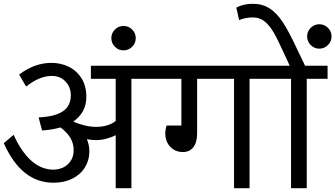

<svg xmlns="http://www.w3.org/2000/svg" viewBox="-20 -994 1771 1014"><path d="M783 -578H674V0H591V-280Q572 -270 543.5 -262Q515 -254 487 -254Q464 -254 439 -259Q452 -227 452 -194Q452 -148 428.5 -110Q405 -72 362 -50.5Q319 -29 262 -29Q93 -29 0 -238L52 -282Q91 -195 143.5 -147Q196 -99 261 -98Q310 -99 339.5 -127.5Q369 -156 369 -201Q369 -237 351.5 -266Q334 -295 300 -321Q254 -308 202 -305L184 -374Q271 -378 312.5 -406.5Q354 -435 354 -491Q354 -534 326 -563.5Q298 -593 253 -593Q189 -593 118 -537L81 -600Q162 -662 252 -662Q301 -662 343 -641.5Q385 -621 410.5 -580.5Q436 -540 436 -482Q436 -400 367 -352Q390 -341 423.5 -332.5Q457 -324 487 -324Q551 -324 591 -355V-578H460V-647H783Z M632 -857Q659 -857 678 -838Q697 -819 697 -793Q697 -766 678 -747Q659 -728 632 -728Q606 -728 587 -747Q568 -766 568 -793Q568 -819 587 -838Q606 -857 632 -857Z M1408 -578H1298V0H1216V-578H1021V-289Q1021 -242 1001 -216.5Q981 -191 946 -191Q906 -191 879.5 -218.5Q853 -246 853 -289Q853 -310 860 -331H938V-578H763V-647H1408Z M1408 0ZM1710 -578H1600V0H1517V-578H1388V-647H1510L1474 -725Q1445 -789 1423.5 -825.5Q1402 -862 1376 -882Q1350 -902 1316 -902Q1277 -902 1243 -888L1228 -954Q1266 -974 1315 -974Q1366 -974 1404 -949.5Q1442 -925 1474 -876Q1506 -827 1546 -741L1591 -647H1710ZM1666 -866Q1693 -866 1712 -847Q1731 -828 1731 -802Q1731 -775 1712 -756Q1693 -737 1666 -737Q1640 -737 1621 -756Q1602 -775 1602 -802Q1602 -828 1621 -847Q1640 -866 1666 -866Z"/></svg>

Font: Martel Sans
Style: Regular
Weight: 400
Designer: Dan Reynolds and Mathieu Réguer
Foundry: Dan Reynolds and Mathieu Réguer
Version: Version 1.002; ttfautohint (v1.1) -l 5 -r 5 -G 72 -x 0 -D la